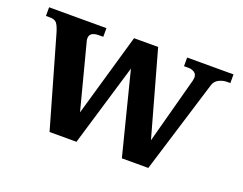

<svg xmlns="http://www.w3.org/2000/svg" viewBox="-81 -620 976 771"><g transform="rotate(20 406.5 -235.0)"><path d="M800 -470V-433H786Q769 -433 752.5 -425Q736 -417 730 -400L607 0H494L405 -351L300 0H185L75 -384Q67 -411 58.5 -422Q50 -433 29 -433H12V-470H257V-433H239Q199 -433 199 -406Q199 -400 200 -396L273 -116L375 -470H478L579 -108L655 -391Q657 -401 657 -404Q657 -419 646 -426Q635 -433 621 -433H602V-470Z"/></g></svg>

Font: Taviraj SemiBold
Style: Regular
Weight: 600
Designer: Katatrad Team
Foundry: CadsonDemak
Version: Version 1.001